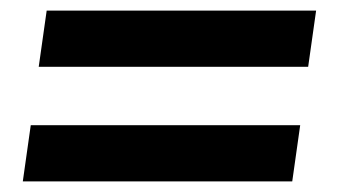

<svg xmlns="http://www.w3.org/2000/svg" viewBox="-20 -435 640 362"><path d="M576 -415 561 -309H53L68 -415ZM546 -199 531 -93H23L38 -199Z"/></svg>

Font: Chivo
Style: Bold Italic
Weight: 700
Italic angle: -8.05°
Designer: Hector Gatti
Foundry: Omnibus-Type
Version: Version 1.007